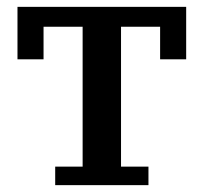

<svg xmlns="http://www.w3.org/2000/svg" viewBox="-20 -540 594 560"><path d="M141 -54H221V-462H107V-367H31V-520H523V-367H447V-462H333V-54H413V0H141Z"/></svg>

Font: IBM Plex Serif Medium
Style: Regular
Weight: 500
Designer: Mike Abbink, Paul van der Laan, Pieter van Rosmalen
Foundry: Bold Monday
Version: Version 2.5